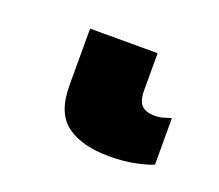

<svg xmlns="http://www.w3.org/2000/svg" viewBox="-50 -13 362 318"><g transform="rotate(20 131.0 146.0)"><path d="M165 240Q117 240 90 220.5Q63 201 63 152V52H182V117Q182 136 189.5 143.5Q197 151 212 151Q221 151 227.5 149Q234 147 241 145V227Q229 232 209 236Q189 240 165 240Z"/></g></svg>

Font: Noto Sans Condensed
Style: Bold
Weight: 700
Width: 3
Designer: Monotype Design Team
Foundry: Monotype Imaging Inc.
Version: Version 2.013; ttfautohint (v1.8.4.7-5d5b)